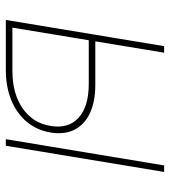

<svg xmlns="http://www.w3.org/2000/svg" viewBox="18 -600 582 658"><g transform="rotate(90 309.0 -271.0)"><path d="M112.3 -306.6H271Q328.6 -306.6 367.9 -288.1Q407.2 -269.5 424.6 -235.1Q441.9 -200.7 434.1 -153.3Q426.3 -106.4 397.7 -72Q369.1 -37.6 323.5 -18.8Q277.8 0 219.7 0H48.3L138.2 -542.5H160.6L74.7 -22.5H223.1Q300.8 -22.5 351.3 -57.6Q401.9 -92.8 411.6 -153.3Q421.9 -214.4 383.5 -249.3Q345.2 -284.2 267.6 -284.2H108.4ZM457 0 546.9 -542.5H569.3L479.5 0Z"/></g></svg>

Font: Inter 16pt Thin
Style: Italic
Weight: 250
Italic angle: -9.3988°
Version: Version 4.001;git-66647c0bb